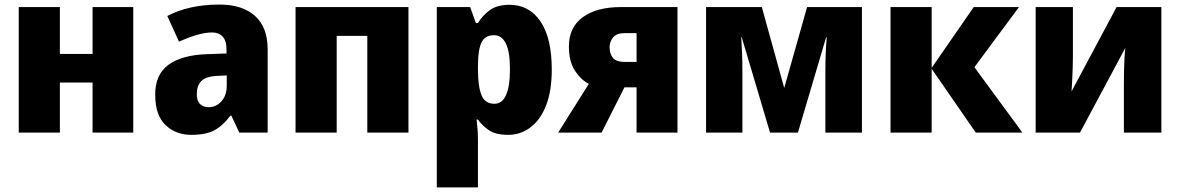

<svg xmlns="http://www.w3.org/2000/svg" viewBox="-20 -580 5163 840"><path d="M242 -549V-344H385V-549H563V0H385V-219H242V0H62V-549Z M941 -560Q1040 -560 1095.5 -510.5Q1151 -461 1151 -364V0H1027L992 -74H988Q955 -30 918 -10Q881 10 817 10Q749 10 704 -33Q659 -76 659 -166Q659 -254 717 -296.5Q775 -339 884 -343L971 -346V-362Q971 -402 954 -420Q937 -438 908 -438Q877 -438 839 -426.5Q801 -415 763 -398L712 -510Q757 -534 814 -547Q871 -560 941 -560ZM972 -250 931 -248Q881 -246 861 -225.5Q841 -205 841 -170Q841 -138 855.5 -124.5Q870 -111 893 -111Q925 -111 948.5 -136.5Q972 -162 972 -206Z M1767 -549V0H1587V-423H1453V0H1273V-549Z M2209 -559Q2295 -559 2344.5 -486.5Q2394 -414 2394 -276Q2394 -182 2369 -118.5Q2344 -55 2300.5 -22.5Q2257 10 2203 10Q2148 10 2118 -11Q2088 -32 2071 -57H2065Q2067 -38 2069 -17Q2071 4 2071 28V240H1891V-549H2037L2062 -479H2071Q2090 -511 2122 -535Q2154 -559 2209 -559ZM2141 -426Q2101 -426 2086 -393Q2071 -360 2071 -292V-277Q2071 -204 2086 -165Q2101 -126 2143 -126Q2211 -126 2211 -278Q2211 -354 2193 -390Q2175 -426 2141 -426Z M2612 0H2422L2556 -213Q2520 -232 2494.5 -272Q2469 -312 2469 -377Q2469 -461 2530 -505Q2591 -549 2695 -549H2944V0H2765V-198H2712ZM2647 -373Q2647 -345 2661.5 -327Q2676 -309 2714 -309H2765V-435H2712Q2678 -435 2662.5 -416.5Q2647 -398 2647 -373Z M3751 -549V0H3591V-268Q3591 -308 3592.5 -346Q3594 -384 3597 -416H3594L3471 0H3349L3225 -417H3223Q3225 -384 3226.5 -346.5Q3228 -309 3228 -264V0H3069V-549H3313L3411 -195L3511 -549Z M4240 -549H4438L4243 -286L4453 0H4249L4056 -279V0H3876V-549H4056V-283Z M4674 -549V-334Q4674 -311 4673 -280.5Q4672 -250 4670.5 -222Q4669 -194 4668 -180L4865 -549H5061V0H4897V-210Q4897 -236 4897.5 -266.5Q4898 -297 4899.5 -324.5Q4901 -352 4903 -370L4705 0H4511V-549Z"/></svg>

Font: Noto Sans Disp ExtBd
Style: Regular
Weight: 800
Designer: Monotype Design Team
Foundry: Monotype Imaging Inc.
Version: Version 2.000;GOOG;noto-source:20170915:90ef993387c0; ttfaut